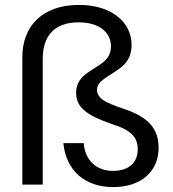

<svg xmlns="http://www.w3.org/2000/svg" viewBox="-20 -752 704 782"><path d="M441 10C556 10 626 -55 626 -150C626 -226 586 -274 489 -307C443 -322 413 -335 398 -346C383 -357 375 -371 375 -386C375 -424 425 -441 467 -473C495 -493 516 -522 516 -569C516 -660 436 -732 302 -732C145 -732 71 -638 71 -520V0H154V-512C154 -604 200 -661 300 -661C381 -661 432 -623 432 -562C432 -526 411 -504 383 -486C368 -477 354 -467 340 -458C312 -439 290 -415 290 -375C290 -314 333 -282 438 -246C514 -222 541 -193 541 -144C541 -89 504 -56 440 -56C371 -56 326 -101 321 -169H238C249 -57 326 10 441 10Z"/></svg>

Font: Rootstock Sans Body
Style: Regular
Weight: 400
Designer: Colophon Foundry, Jonny Pinhorn
Foundry: Colophon Foundry
Version: Version 1.200;FEAKit 1.0